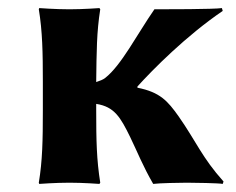

<svg xmlns="http://www.w3.org/2000/svg" viewBox="-20 -452 585 475"><path d="M320 -238C358 -280 440 -363 531 -425L529 -432C510 -429 389 -429 362 -429C319 -367 280 -290 240 -259C235 -255 227 -252 218 -249V-250C219 -325 219 -372 228 -429L226 -432C226 -432 186 -429 152 -429C117 -429 77 -432 77 -432L76 -429C85 -375 86 -321 86 -250V-179C86 -105 85 -54 76 0L77 3C77 3 117 0 152 0C186 0 226 3 226 3L228 0C219 -57 218 -104 218 -179V-195C263 -188 278 -162 302 -113C320 -76 333 -42 359 3C373 1 426 0 442 0C458 0 523 1 531 3L533 -3C480 -62 466 -101 422 -164C395 -202 376 -224 320 -235Z"/></svg>

Font: Libertinus Sans
Style: Bold
Weight: 700
Designer: Philipp H. Poll, Khaled Hosny
Foundry: Caleb Maclennan
Version: Version 7.050;RELEASE